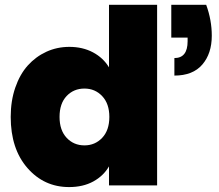

<svg xmlns="http://www.w3.org/2000/svg" viewBox="-20 -760 898 787"><path d="M682.1 -740.2H825.2Q848.1 -677.7 848.1 -613.8Q848.1 -540.5 809.3 -495.4Q770.5 -450.2 694.8 -450.2V-522Q749 -522 749 -590.8V-606H682.1ZM23.9 -280.8Q23.9 -346.7 42.7 -401.1Q61.5 -455.6 94 -491.7Q126.5 -527.8 170.2 -547.9Q213.9 -567.9 264.2 -567.9Q318.8 -567.9 361.1 -545.4Q403.3 -522.9 426.8 -483.9V-740.2H624V0H426.8V-78.1Q404.3 -39.1 362.3 -16.1Q320.3 6.8 263.2 6.8Q160.6 6.8 92.3 -71.5Q23.9 -149.9 23.9 -280.8ZM428.2 -280.8Q428.2 -335 398.9 -366Q369.6 -397 326.2 -397Q282.2 -397 253.2 -366.5Q224.1 -335.9 224.1 -280.8Q224.1 -226.1 253.2 -195.1Q282.2 -164.1 326.2 -164.1Q369.6 -164.1 398.9 -195.1Q428.2 -226.1 428.2 -280.8Z"/></svg>

Font: Poppins ExtraBold
Style: Regular
Weight: 800
Designer: Ninad Kale (Devanagari), Jonny Pinhorn (Latin)
Foundry: Indian Type Foundry
Version: Version 3.200;PS 1.000;hotconv 16.6.54;makeotf.lib2.5.65590